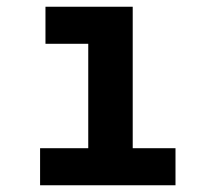

<svg xmlns="http://www.w3.org/2000/svg" viewBox="-20 -550 640 570"><path d="M99 0V-110H242V-420H115V-530H374V-110H501V0Z"/></svg>

Font: Iosevka Slab XBdEx
Style: Regular
Weight: 800
Width: 7
Monospace: yes
Designer: Belleve Invis
Foundry: Belleve Invis
Version: Version 11.1.0; ttfautohint (v1.8.3)